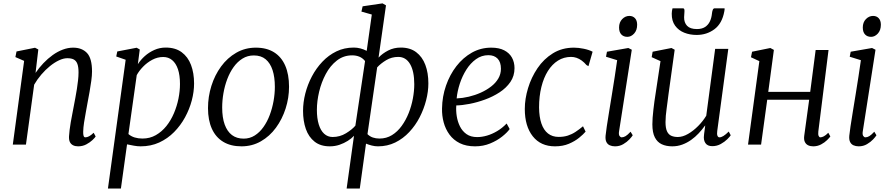

<svg xmlns="http://www.w3.org/2000/svg" viewBox="-20 -836 5144 1110"><path d="M185.5 -414.5Q206 -444.5 231.2 -471Q256.5 -497.5 284.8 -517.8Q313 -538 343 -549.2Q373 -560.5 403 -560.5Q453.5 -560.5 482.8 -529.8Q512 -499 512 -422.5Q512 -400 507.8 -369Q503.5 -338 497.8 -305.2Q492 -272.5 486.5 -244Q482 -217.5 476.2 -187.2Q470.5 -157 466 -127.8Q461.5 -98.5 461 -75.5Q460.5 -59.5 463.2 -50.8Q466 -42 473.5 -42Q483.5 -42 495.2 -48.2Q507 -54.5 521.5 -68.5L533 -47Q529 -40 514.5 -26.2Q500 -12.5 478.8 -1.2Q457.5 10 431.5 10Q415 10 402.8 4Q390.5 -2 384.2 -14.5Q378 -27 379 -48Q380 -64 382.5 -85.2Q385 -106.5 389.2 -130.2Q393.5 -154 398.2 -178.2Q403 -202.5 407 -224.5Q411 -246.5 415.8 -271.2Q420.5 -296 424.5 -321.5Q428.5 -347 431.2 -371.5Q434 -396 434 -417Q434 -448.5 427.5 -466.2Q421 -484 407 -491.8Q393 -499.5 369 -499.5Q347 -499.5 321 -487.2Q295 -475 268.8 -453.8Q242.5 -432.5 218.8 -404.8Q195 -377 177.5 -346.5L130 0H54L119.5 -484L69 -506L75.5 -538.5L182.5 -560L201.5 -550Z M604 254 706.5 -490.5 652 -509.5 658 -538.5 770 -560 788 -550 777 -465Q793 -490 817.2 -511.8Q841.5 -533.5 872.2 -547.2Q903 -561 938 -561Q994 -561 1030.2 -534.2Q1066.5 -507.5 1084.2 -460.8Q1102 -414 1102 -353Q1102 -306 1088.8 -255.5Q1075.5 -205 1049.8 -157.8Q1024 -110.5 986.5 -72.5Q949 -34.5 900.5 -12.2Q852 10 793 10Q774.5 10 753.8 6.2Q733 2.5 714.5 -1.5L679 254ZM722.5 -61Q738 -47.5 758.8 -41.2Q779.5 -35 803.5 -35Q846.5 -35 881 -54.8Q915.5 -74.5 941.8 -107.2Q968 -140 985.5 -181.2Q1003 -222.5 1011.8 -266.2Q1020.5 -310 1020.5 -350.5Q1020.5 -401 1008.8 -435.8Q997 -470.5 975.2 -488.5Q953.5 -506.5 923.5 -506.5Q890.5 -506.5 860.5 -490.5Q830.5 -474.5 807 -450.2Q783.5 -426 770.5 -401.5Z M1459 -560.5Q1521.5 -560.5 1564.2 -533.8Q1607 -507 1629 -456.5Q1651 -406 1651 -334.5Q1651 -270 1631.2 -208.5Q1611.5 -147 1575.2 -97.5Q1539 -48 1488.2 -19Q1437.5 10 1376 10Q1314 10 1270.8 -16Q1227.5 -42 1205 -91.5Q1182.5 -141 1182.5 -211Q1182.5 -277 1202 -339.2Q1221.5 -401.5 1258 -451.5Q1294.5 -501.5 1345.8 -531Q1397 -560.5 1459 -560.5ZM1447.5 -515.5Q1411 -515.5 1381.8 -497.2Q1352.5 -479 1330.5 -448.2Q1308.5 -417.5 1293.8 -378.5Q1279 -339.5 1271.8 -297.2Q1264.5 -255 1264.5 -214.5Q1264.5 -156 1279 -116Q1293.5 -76 1321 -55.2Q1348.5 -34.5 1388.5 -34.5Q1424 -34.5 1452.8 -52.8Q1481.5 -71 1503.2 -101.8Q1525 -132.5 1539.5 -171.2Q1554 -210 1561.5 -252Q1569 -294 1569 -334Q1569 -390 1555.8 -430.5Q1542.5 -471 1516 -493.2Q1489.5 -515.5 1447.5 -515.5Z M1984 254 2026.5 -51Q2012.5 -35.5 1990.8 -21.8Q1969 -8 1942.8 1Q1916.5 10 1886.5 10Q1833 10 1798.8 -17Q1764.5 -44 1748.2 -90.2Q1732 -136.5 1732 -195Q1732 -244 1745 -295.2Q1758 -346.5 1783 -394Q1808 -441.5 1843.8 -479.2Q1879.5 -517 1925 -539Q1970.5 -561 2025.5 -561Q2045 -561 2063.8 -556Q2082.5 -551 2100 -542L2129.5 -752L2069.5 -769L2076.5 -799.5L2191.5 -816.5L2211.5 -805L2168.5 -503Q2191 -527 2224 -544Q2257 -561 2297 -561Q2351 -561 2386.2 -534.2Q2421.5 -507.5 2439 -461Q2456.5 -414.5 2456.5 -354Q2456.5 -307 2443.5 -256.2Q2430.5 -205.5 2406.2 -158.2Q2382 -111 2346.2 -72.8Q2310.5 -34.5 2265 -12.2Q2219.5 10 2165 10Q2147.5 10 2129.8 5.5Q2112 1 2096 -5.5L2060 254ZM2034.5 -109.5 2090.5 -483Q2076.5 -500.5 2057.8 -508.2Q2039 -516 2016 -516Q1966 -516 1927.5 -486Q1889 -456 1863.5 -408.2Q1838 -360.5 1825 -305.8Q1812 -251 1812 -201Q1812 -152 1822.8 -116.8Q1833.5 -81.5 1854 -62.8Q1874.5 -44 1903 -44Q1945 -44 1980.2 -65.5Q2015.5 -87 2034.5 -109.5ZM2160.5 -446.5 2104.5 -60.5Q2118 -47 2135.5 -41Q2153 -35 2174 -35Q2214 -35 2246 -54.8Q2278 -74.5 2302.2 -108Q2326.5 -141.5 2342.8 -182.5Q2359 -223.5 2367 -266.8Q2375 -310 2375 -349Q2375 -424 2350.8 -465.5Q2326.5 -507 2282.5 -507Q2244 -507 2212.5 -488Q2181 -469 2160.5 -446.5Z M2926.5 -90Q2912.5 -70 2883 -46.5Q2853.5 -23 2813.5 -6.5Q2773.5 10 2726.5 10Q2675 10 2638.2 -8.2Q2601.5 -26.5 2578.5 -58Q2555.5 -89.5 2545 -128.5Q2534.5 -167.5 2535.5 -209Q2536.5 -278 2558.5 -341.2Q2580.5 -404.5 2618.8 -453.8Q2657 -503 2708.2 -531.8Q2759.5 -560.5 2820 -560.5Q2865.5 -560.5 2895.2 -545Q2925 -529.5 2939.8 -502.8Q2954.5 -476 2954.5 -442Q2954.5 -397 2930.8 -362.2Q2907 -327.5 2868.2 -302.2Q2829.5 -277 2784.2 -260.5Q2739 -244 2695 -235.5Q2651 -227 2618 -226.5Q2615.5 -196.5 2620.5 -164.5Q2625.5 -132.5 2639.2 -105Q2653 -77.5 2677.2 -60.5Q2701.5 -43.5 2738.5 -43.5Q2766 -43.5 2795.2 -52Q2824.5 -60.5 2853.8 -77.8Q2883 -95 2909 -122ZM2803.5 -517Q2764 -517 2731.8 -493.8Q2699.5 -470.5 2676 -433.2Q2652.5 -396 2638.2 -352.2Q2624 -308.5 2620 -267Q2654.5 -268.5 2690.5 -277Q2726.5 -285.5 2759.8 -300.5Q2793 -315.5 2819.2 -335.8Q2845.5 -356 2860.8 -382Q2876 -408 2876 -438.5Q2876 -477 2856.8 -497Q2837.5 -517 2803.5 -517Z M3188.5 10Q3106 10 3060 -48.2Q3014 -106.5 3014 -206Q3014 -264.5 3032.8 -326.5Q3051.5 -388.5 3087.5 -441.8Q3123.5 -495 3176.5 -527.8Q3229.5 -560.5 3298 -560.5Q3324.5 -560.5 3354.8 -554.2Q3385 -548 3406 -537L3382 -453.5L3370.5 -460Q3358 -475 3343.2 -485.8Q3328.5 -496.5 3313 -501.8Q3297.5 -507 3281.5 -507Q3240 -507 3206 -485.8Q3172 -464.5 3147.5 -425.5Q3123 -386.5 3109.8 -333Q3096.5 -279.5 3096.5 -215Q3097 -160 3110 -122Q3123 -84 3148.2 -64.2Q3173.5 -44.5 3209.5 -44.5Q3239 -44.5 3262.5 -52Q3286 -59.5 3307.2 -73.5Q3328.5 -87.5 3350.5 -106L3365.5 -75Q3352.5 -59.5 3328 -39.5Q3303.5 -19.5 3268.8 -4.8Q3234 10 3188.5 10Z M3535.5 10Q3518.5 10 3505.2 4Q3492 -2 3485.5 -15.5Q3479 -29 3481 -51.5Q3482.5 -69.5 3488 -105.5Q3493.5 -141.5 3501.2 -189Q3509 -236.5 3517.5 -289Q3526 -341.5 3534 -393Q3542 -444.5 3548 -488L3483.5 -508L3489 -537L3612.5 -558.5L3632.5 -548.5L3559 -77Q3556 -58.5 3561.5 -50.2Q3567 -42 3574 -42Q3585 -42 3596.8 -49Q3608.5 -56 3625.5 -74.5L3638 -54Q3633 -45.5 3618.8 -30.2Q3604.5 -15 3583.2 -2.5Q3562 10 3535.5 10ZM3607 -623Q3585 -623 3572 -636.8Q3559 -650.5 3559 -677Q3559 -707 3577 -725.5Q3595 -744 3618.5 -744Q3638.5 -744 3651 -730.8Q3663.5 -717.5 3663.5 -693Q3663.5 -661 3646 -642Q3628.5 -623 3607 -623Z M3866.5 10Q3831.5 10 3805.8 -2Q3780 -14 3765.8 -41.8Q3751.5 -69.5 3751.5 -117.5Q3751.5 -134 3753 -156Q3754.5 -178 3757.5 -202.5Q3760.5 -227 3763.5 -250.5Q3766.5 -274 3770 -293.5L3798.5 -482.5L3747.5 -505.5L3753 -537L3862 -558.5L3880.5 -548.5L3844.5 -289Q3842 -268.5 3839.2 -247.8Q3836.5 -227 3833.8 -206.8Q3831 -186.5 3829.2 -167Q3827.5 -147.5 3827.5 -130Q3827.5 -95.5 3836.2 -76.8Q3845 -58 3861 -51Q3877 -44 3898.5 -44Q3927 -44 3957.8 -61.8Q3988.5 -79.5 4016.2 -107.5Q4044 -135.5 4063 -167L4114.5 -553.5H4190.5L4126.5 -78.5Q4124 -60.5 4127.8 -51.2Q4131.5 -42 4139.5 -42Q4149.5 -42 4162.5 -50Q4175.5 -58 4193 -75.5L4204.5 -54Q4200 -46.5 4184.8 -31.2Q4169.5 -16 4147 -3.5Q4124.5 9 4098 9Q4070 9 4058 -9Q4046 -27 4050 -55Q4050 -57 4050.8 -63Q4051.5 -69 4052.8 -77.5Q4054 -86 4055 -94.5Q4056 -103 4057 -109.5L4056 -110Q4039.5 -87 4019.5 -65.5Q3999.5 -44 3975.5 -27Q3951.5 -10 3924.2 0Q3897 10 3866.5 10ZM3928.5 -788Q3934.5 -788 3936 -782.5Q3937.5 -777 3937 -769Q3937 -762 3936 -752.8Q3935 -743.5 3935 -736.5Q3934.5 -705.5 3952.2 -686.8Q3970 -668 4009 -668Q4037.5 -668 4055.8 -679.8Q4074 -691.5 4083.8 -711.8Q4093.5 -732 4096 -758Q4097 -769 4100.5 -778.5Q4104 -788 4112 -788H4169Q4169 -784.5 4169 -780.8Q4169 -777 4167.5 -770.5Q4155 -700.5 4110.5 -667.2Q4066 -634 4007.5 -634Q3968.5 -634 3935.8 -647Q3903 -660 3883 -687.5Q3863 -715 3863.5 -757Q3863.5 -765 3864.8 -772.8Q3866 -780.5 3868 -788Z M4711 -76.5Q4709 -58.5 4712.8 -50.2Q4716.5 -42 4722.5 -42Q4731.5 -42 4743 -48Q4754.5 -54 4768.5 -68.5L4780.5 -47Q4775.5 -40 4761.5 -26Q4747.5 -12 4726.8 -1Q4706 10 4681.5 10Q4664.5 10 4651.8 3.8Q4639 -2.5 4632.8 -16Q4626.5 -29.5 4629.5 -51.5L4658 -259.5H4415.5L4380 0H4304.5L4370 -482.5L4321.5 -505L4328 -537L4433.5 -558.5L4454 -547.5L4421.5 -305H4664L4695.5 -547H4770Z M4944.5 10Q4927.5 10 4914.2 4Q4901 -2 4894.5 -15.5Q4888 -29 4890 -51.5Q4891.5 -69.5 4897 -105.5Q4902.5 -141.5 4910.2 -189Q4918 -236.5 4926.5 -289Q4935 -341.5 4943 -393Q4951 -444.5 4957 -488L4892.5 -508L4898 -537L5021.5 -558.5L5041.5 -548.5L4968 -77Q4965 -58.5 4970.5 -50.2Q4976 -42 4983 -42Q4994 -42 5005.8 -49Q5017.5 -56 5034.5 -74.5L5047 -54Q5042 -45.5 5027.8 -30.2Q5013.5 -15 4992.2 -2.5Q4971 10 4944.5 10ZM5016 -623Q4994 -623 4981 -636.8Q4968 -650.5 4968 -677Q4968 -707 4986 -725.5Q5004 -744 5027.5 -744Q5047.5 -744 5060 -730.8Q5072.5 -717.5 5072.5 -693Q5072.5 -661 5055 -642Q5037.5 -623 5016 -623Z"/></svg>

Font: Merriweather 36pt Light
Style: Italic
Weight: 300
Italic angle: -7.8°
Version: Version 2.101